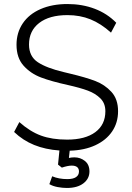

<svg xmlns="http://www.w3.org/2000/svg" viewBox="-20 -740 653 953"><path d="M326 8 322 44Q336 41 349 41Q379 41 401.5 59Q424 77 424 111Q424 147 394 170Q364 193 312 193Q290 193 266 188.5Q242 184 225 174L239 135Q272 149 314 149Q343 149 357.5 139Q372 129 372 111Q372 97 363 89.5Q354 82 336 82Q317 82 287 92L268 77L275 7Q205 2 149.5 -20.5Q94 -43 50 -85L76 -134Q129 -87 183.5 -67Q238 -47 313 -47Q403 -47 453 -84Q503 -121 503 -188Q503 -227 478.5 -251.5Q454 -276 416.5 -290Q379 -304 317 -318Q235 -336 183.5 -355.5Q132 -375 97 -414Q62 -453 62 -518Q62 -578 93 -624Q124 -670 181.5 -695Q239 -720 315 -720Q388 -720 450 -696.5Q512 -673 557 -627L531 -578Q481 -623 429 -644Q377 -665 315 -665Q225 -665 174.5 -626Q124 -587 124 -519Q124 -460 168 -431Q212 -402 297 -382L326 -375Q406 -356 453 -338Q500 -320 533 -284Q566 -248 566 -188Q566 -131 536.5 -87.5Q507 -44 453 -19Q399 6 326 8Z"/></svg>

Font: Muli Light
Style: Regular
Weight: 300
Designer: Vernon Adams
Foundry: Vernon Adams
Version: Version 2.100